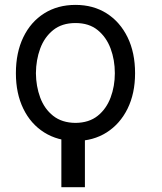

<svg xmlns="http://www.w3.org/2000/svg" viewBox="-20 -573 671 796"><path d="M332 -32.2V203.1H234.4V-32.2ZM293 11.7Q219.2 11.2 163.3 -23.9Q107.4 -59.1 76.7 -122.3Q45.9 -185.5 45.9 -269.5Q45.9 -355 76.7 -418.7Q107.4 -482.4 163.3 -517.6Q219.2 -552.7 293 -552.7Q366.7 -552.7 422.1 -517.6Q477.5 -482.4 508.8 -418.7Q540 -355 540 -269.5Q540 -185.5 508.8 -122.3Q477.5 -59.1 422.1 -23.9Q366.7 11.2 293 11.7ZM293 -63.5Q349.1 -64 385 -92.8Q420.9 -121.6 438.5 -168.5Q456.1 -215.3 456.1 -269.5Q456.1 -324.7 438.5 -371.8Q420.9 -418.9 385 -448.2Q349.1 -477.5 293 -477.5Q236.8 -477.5 200.4 -448.2Q164.1 -418.9 146.7 -371.8Q129.4 -324.7 128.9 -269.5Q129.4 -215.3 146.7 -168.5Q164.1 -121.6 200.4 -92.8Q236.8 -64 293 -63.5Z"/></svg>

Font: Inter
Style: Regular
Weight: 400
Designer: Rasmus Andersson
Foundry: rsms
Version: Version 4.000;git-8c9346024